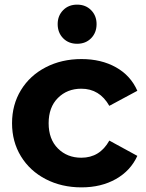

<svg xmlns="http://www.w3.org/2000/svg" viewBox="-20 -801 631 829"><path d="M32 -269Q32 -349 70.5 -412Q109 -475 177.5 -510.5Q246 -546 332 -546Q417 -546 480.5 -510.5Q544 -475 573 -409L452 -344Q410 -418 331 -418Q270 -418 230 -378Q190 -338 190 -269Q190 -200 230 -160Q270 -120 331 -120Q411 -120 452 -194L573 -128Q544 -64 480.5 -28Q417 8 332 8Q246 8 177.5 -27.5Q109 -63 70.5 -126Q32 -189 32 -269ZM229 -697Q229 -733 252.5 -757Q276 -781 313 -781Q350 -781 373.5 -757Q397 -733 397 -697Q397 -660 373.5 -636Q350 -612 313 -612Q276 -612 252.5 -636Q229 -660 229 -697Z"/></svg>

Font: Montserrat-Bold
Style: Bold
Weight: 700
Version: Version 7.200